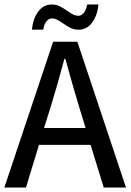

<svg xmlns="http://www.w3.org/2000/svg" viewBox="-21 -843 587 863"><path d="M154.3 -191.9 95.7 0H-1.5L217.8 -655.3H326.7L545.4 0H445.3L386.2 -191.9ZM335.4 -360.4Q311 -439.9 272.5 -579.1H268.6Q235.8 -455.6 206.1 -360.4L176.8 -267.6H363.8ZM173.3 -709.5H122.6Q127.4 -760.7 151.4 -791.7Q175.3 -822.8 211.4 -822.8Q231 -822.8 246.8 -815.2Q262.7 -807.6 282.7 -793.5Q298.8 -782.2 309.3 -777.1Q319.8 -772 330.6 -772Q345.2 -772 356 -785.4Q366.7 -798.8 370.6 -822.8H421.4Q416.5 -772 392.6 -740.7Q368.7 -709.5 332.5 -709.5Q313 -709.5 297.1 -717Q281.2 -724.6 261.2 -738.8Q245.1 -750 234.6 -755.1Q224.1 -760.3 213.4 -760.3Q198.7 -760.3 188 -747.3Q177.2 -734.4 173.3 -709.5Z"/></svg>

Font: Varta SemiBold
Style: Regular
Weight: 600
Designer: Joana Correia, Viktoriya Grabowska, Eben Sorkin
Foundry: Sorkin Type
Version: Version 1.003; ttfautohint (v1.3) -l 8 -r 24 -G 200 -x 12 -H